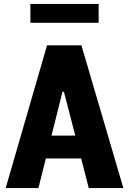

<svg xmlns="http://www.w3.org/2000/svg" viewBox="-20 -962 660 982"><path d="M611 0 396.5 -730H220.5L9 0H176.5L214.5 -151.5H395L434 0ZM484.5 -942H135.5V-845.5H484.5ZM243.5 -268.5 299.5 -492.5H307L365 -268.5Z"/></svg>

Font: Monaspace Neon ExtraBold
Style: Regular
Weight: 800
Designer: Riley Cran & the Lettermatic Team
Foundry: Lettermatic
Version: Version 1.200 (Monaspace Neon)